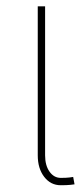

<svg xmlns="http://www.w3.org/2000/svg" viewBox="-20 -565 256 593"><path d="M96.6 -545.5H119.3V-85.2Q119.3 -54 133 -34.8Q146.7 -15.6 167.6 -15.6Q185 -15.6 195 -16.9Q204.9 -18.1 206 -18.5L210.2 4.3Q208.8 4.6 197.6 5.9Q186.4 7.1 167.6 7.1Q136.4 7.1 116.5 -18.8Q96.6 -44.7 96.6 -85.2Z"/></svg>

Font: Inter Thin BETA
Style: Regular
Weight: 100
Designer: Rasmus Andersson
Foundry: rsms
Version: Version 3.011;git-f93a4a705